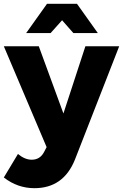

<svg xmlns="http://www.w3.org/2000/svg" viewBox="-32 -783 644 1005"><path d="M293 -677 233 -610H105L214 -763H371L480 -610H352ZM415 -541H592L360 53Q300 202 148 202Q60 202 -12 146L62 23Q98 53 134 53Q178 53 199 12L212 -13L-12 -541H171L300 -189Z"/></svg>

Font: Montserrat arm
Style: Bold
Weight: 700
Designer: Julieta Ulanovsky
Foundry: Julieta Ulanovsky
Version: Version 6.000;PS 006.000;hotconv 1.0.88;makeotf.lib2.5.64775